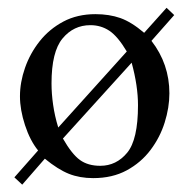

<svg xmlns="http://www.w3.org/2000/svg" viewBox="-20 -453 493 502"><path d="M435.5 -413.6 376 -346.2Q422.9 -285.6 422.9 -209Q422.9 -171.9 410.6 -132.8Q398.4 -93.8 373.5 -60.8Q348.6 -27.8 311.3 -7.6Q273.9 12.7 223.6 12.7Q188.5 12.7 160.2 1.5Q131.8 -9.8 97.2 -38.1L38.1 29.8L17.6 10.7L79.6 -59.6Q58.6 -85.4 45.4 -125.7Q32.2 -166 32.2 -201.2Q32.2 -237.8 45.4 -275.6Q58.6 -313.5 83.7 -345.2Q108.9 -377 145.5 -396.5Q182.1 -416 229.5 -416Q265.6 -416 294.7 -405.8Q323.7 -395.5 356.9 -367.2L415.5 -432.6ZM132.3 -119.6 311.5 -318.4Q287.6 -358.4 265.6 -372.8Q243.7 -387.2 216.3 -387.2Q172.4 -387.2 143.6 -352.5Q114.7 -317.9 114.7 -234.9Q114.7 -208 118.9 -179Q123 -149.9 132.3 -119.6ZM340.8 -177.7Q340.8 -228.5 324.2 -289.1L144.5 -90.8Q168 -49.8 189 -34.7Q210 -19.5 242.2 -19.5Q284.2 -19.5 312.5 -53.7Q340.8 -87.9 340.8 -177.7Z"/></svg>

Font: Scheherazade New Rohingya
Style: Regular
Weight: 400
Designer: SIL International
Foundry: SIL International
Version: Version 3.000 ; LngRng